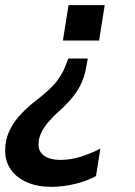

<svg xmlns="http://www.w3.org/2000/svg" viewBox="-41 -525 525 748"><path d="M159 203Q106 203 65 185.5Q24 168 1.5 136Q-21 104 -21 62Q-21 19 -3.5 -17Q14 -53 42.5 -82.5Q71 -112 104 -137Q161 -181 184 -213.5Q207 -246 217 -276L225 -297H301L295 -264Q290 -234 278.5 -206.5Q267 -179 245.5 -151Q224 -123 187 -90Q167 -72 149 -51.5Q131 -31 120 -8.5Q109 14 109 38Q109 66 131.5 82Q154 98 194 98Q234 98 273.5 85.5Q313 73 350 54L333 161Q296 181 249 192Q202 203 159 203ZM367 -505 345 -367H204L226 -505Z"/></svg>

Font: Mulish ExtraLight
Style: Italic
Weight: 200
Italic angle: -9°
Designer: Vernon Adams
Foundry: Vernon Adams
Version: Version 3.603